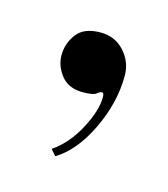

<svg xmlns="http://www.w3.org/2000/svg" viewBox="-43 -105 205 234"><g transform="rotate(15 59.5 12.0)"><path d="M44.5 92 38 84.5Q57 71.5 69.5 48Q82 24.5 82 7.5Q82 2 79.5 2Q77 2 73.5 5Q70 8 56.5 8Q38.5 8 29.2 -3.8Q20 -15.5 20 -29Q20 -43.5 29 -55.8Q38 -68 59 -68Q77.5 -68 89.2 -55Q101 -42 101 -24.5Q101 9.5 84.5 43.8Q68 78 44.5 92Z"/></g></svg>

Font: Imbue 100pt Thin
Style: Regular
Weight: 100
Designer: Tyler Finck
Foundry: Etcetera Type Company
Version: Version 1.102; ttfautohint (v1.8.3)